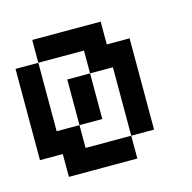

<svg xmlns="http://www.w3.org/2000/svg" viewBox="-67 -442 508 508"><g transform="rotate(-15 187.5 -187.5)"><path d="M187.5 -250V-312.5H250V-250ZM125 -187.5V-250H187.5V-187.5ZM125 -125V-187.5H187.5V-125ZM62.5 -62.5V-125H125V-62.5ZM62.5 -312.5V-375H125V-312.5ZM125 -312.5V-375H187.5V-312.5ZM187.5 -312.5V-375H250V-312.5ZM250 -250V-312.5H312.5V-250ZM250 -187.5V-250H312.5V-187.5ZM250 -125V-187.5H312.5V-125ZM250 -62.5V-125H312.5V-62.5ZM187.5 0V-62.5H250V0ZM125 0V-62.5H187.5V0ZM62.5 0V-62.5H125V0ZM0 -62.5V-125H62.5V-62.5ZM0 -125V-187.5H62.5V-125ZM0 -187.5V-250H62.5V-187.5ZM0 -250V-312.5H62.5V-250Z"/></g></svg>

Font: AprilSans
Style: Regular
Weight: 400
Designer: typesprite
Version: Version 1.001;PS 001.001;hotconv 1.0.88;makeotf.lib2.5.64775